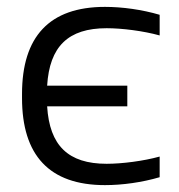

<svg xmlns="http://www.w3.org/2000/svg" viewBox="-20 -529 520 558"><path d="M44 -256V-244C44 -78 123 9 285 9C336 9 393 1 444 -14V-74C397 -61 335 -53 290 -53C178 -53 124 -106 117 -220H350V-280H117C124 -394 178 -447 290 -447C335 -447 397 -439 444 -426V-486C393 -501 336 -509 285 -509C123 -509 44 -422 44 -256Z"/></svg>

Font: LT Wave Text Light
Style: Regular
Weight: 300
Designer: Daniel Lyons
Version: Version 2.5 (Glyphs App)